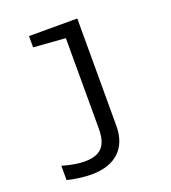

<svg xmlns="http://www.w3.org/2000/svg" viewBox="-141 -641 882 990"><g transform="rotate(-20 300.0 -145.5)"><path d="M192 245Q161 245 123.5 240Q86 235 60 228V149Q78 155 98.5 159.5Q119 164 140.5 167Q162 170 182 170Q227 170 254.5 155.5Q282 141 294.5 111.5Q307 82 307 37V-461L132 -474V-536H397V52Q397 145 343.5 195Q290 245 192 245Z"/></g></svg>

Font: Noto Sans Mono
Style: Regular
Weight: 400
Designer: Monotype Design Team
Foundry: Monotype Imaging Inc.
Version: Version 2.014